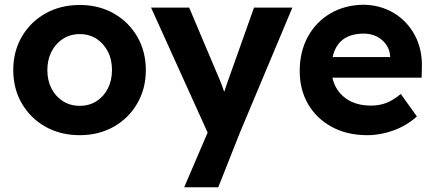

<svg xmlns="http://www.w3.org/2000/svg" viewBox="-20 -561 1836 811"><path d="M317 10Q236 10 172.5 -25.5Q109 -61 72.5 -123.5Q36 -186 36 -265Q36 -344 72.5 -406.5Q109 -469 172.5 -504.5Q236 -540 317 -540Q397 -540 460 -504.5Q523 -469 559.5 -406.5Q596 -344 596 -265Q596 -186 559.5 -123.5Q523 -61 460 -25.5Q397 10 317 10ZM317 -114Q357 -114 387.5 -133.5Q418 -153 435.5 -187Q453 -221 453 -265Q453 -331 414.5 -374Q376 -417 317 -417Q277 -417 246 -397Q215 -377 197.5 -343Q180 -309 180 -265Q180 -221 197.5 -187Q215 -153 246 -133.5Q277 -114 317 -114Z M758 230 857 -1 618 -529H779L908 -224Q918 -201 927 -173Q930 -183 934 -194Q938 -205 942 -217L1053 -529H1215L993 0L902 230Z M1532 10Q1446 10 1381.5 -25Q1317 -60 1281.5 -121Q1246 -182 1246 -261Q1246 -343 1280.5 -406Q1315 -469 1376 -504.5Q1437 -540 1515 -541Q1587 -540 1643.5 -506Q1700 -472 1732 -412.5Q1764 -353 1762 -277L1761 -233H1384Q1396 -179 1438.5 -147Q1481 -115 1547 -115Q1582 -115 1611 -126Q1640 -137 1673 -164L1741 -69Q1697 -30 1642 -10Q1587 10 1532 10ZM1517 -419Q1407 -419 1385 -320H1628V-324Q1625 -365 1593.5 -392Q1562 -419 1517 -419Z"/></svg>

Font: Lexend Deca SemiBold
Style: Regular
Weight: 600
Designer: Bonnie Shaver-Troup, Thomas Jockin
Foundry: Lexend
Version: Version 1.008; ttfautohint (v1.8.4.7-5d5b)